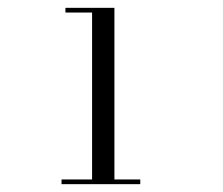

<svg xmlns="http://www.w3.org/2000/svg" viewBox="-20 -926 570 490"><path d="M215 -459.5V-894H147V-906H272V-459.5ZM137 -456V-468H338V-456Z"/></svg>

Font: Bodoni Moda 11pt
Style: Regular
Weight: 400
Version: Version 2.004